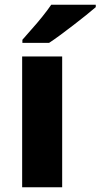

<svg xmlns="http://www.w3.org/2000/svg" viewBox="-20 -786 422 806"><path d="M241 0H73V-549H241ZM382 -756Q366 -742 341 -722Q316 -702 287.5 -680Q259 -658 232.5 -638.5Q206 -619 186 -606H74V-619Q90 -638 113 -663.5Q136 -689 158 -716.5Q180 -744 195 -766H382Z"/></svg>

Font: Noto Sans Bengali ExtraBold
Style: Regular
Weight: 800
Designer: Jelle Bosma - Monotype Design Team
Foundry: Monotype Imaging Inc.
Version: Version 2.003; ttfautohint (v1.8.4.7-5d5b)